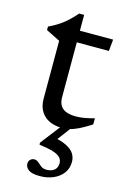

<svg xmlns="http://www.w3.org/2000/svg" viewBox="-120 -590 602 902"><g transform="rotate(15 181.0 -139.0)"><path d="M173.5 -132Q173.5 -94.5 195 -77.5Q216.5 -60.5 258.5 -60.5Q277.5 -60.5 299.8 -64.2Q322 -68 348 -75.5V-45.5Q315.5 -24.5 291 -12.5Q266.5 -0.5 247 4Q227.5 8.5 209.5 8.5Q175 8.5 148.5 -3.8Q122 -16 106.8 -40.8Q91.5 -65.5 91.5 -102V-383.5L23.5 -417.5V-434.5Q41.5 -443 56 -451.5Q70.5 -460 83 -469Q95.5 -478 106.2 -487.5Q117 -497 127.8 -508Q138.5 -519 149.5 -531.5H173.5V-439ZM141.5 -398 142.5 -454.5H335L329.5 -398ZM168.5 254Q128.5 254 112.5 241.8Q96.5 229.5 96.5 212Q96.5 199.5 104.8 192Q113 184.5 124 184.5Q135 184.5 143.8 192.5Q152.5 200.5 163.2 208.8Q174 217 190.5 217Q215 217 228.8 205Q242.5 193 242.5 172Q242.5 156 232.5 144.8Q222.5 133.5 198 125.5Q173.5 117.5 128.5 111.5V102L223 -20.5H266.5L175 102L172.5 58Q221.5 66.5 248.5 80.2Q275.5 94 286.2 111.8Q297 129.5 297 150.5Q297 182.5 279.5 205.8Q262 229 232.8 241.5Q203.5 254 168.5 254Z"/></g></svg>

Font: Newsreader
Style: Regular
Weight: 400
Designer: Hugues Gentile
Foundry: Production Type
Version: Version 1.003